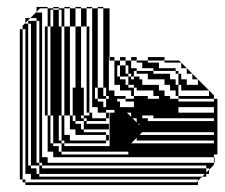

<svg xmlns="http://www.w3.org/2000/svg" viewBox="-20 -524 648 552"><path d="M157 -176V-192H149V-176ZM117 -440H109V-448H117ZM245 -328V-344H237V-328ZM53 -312V-328H45V-312ZM245 -296V-312H237V-296ZM53 -280V-296H45V-280ZM349 -304H357V-296H349ZM581 -248V-264H493V-248ZM341 -248V-240H365V-248H357V-264H325V-280H309V-350H295V-360H293V-264H309V-248ZM595 -200V-216H493V-200ZM405 -184V-176H595V-184H421V-192H389V-184ZM221 -176H229V-168H221ZM377 -168 381 -164V-168ZM389 -144 381 -136H595V-144ZM373 -120V-128L357 -112H595V-120ZM157 -112H165V-104H157ZM53 -72V-88H45V-72ZM53 -56V-72H45V-56ZM117 -200V-192H125V-112H133V-104H149V-88H157V-80H349V-88H157V-104H295V-200H309V-208H285V-240H317V-232H325V-216H365V-232H341V-240H293V-248H285V-272H277V-500H261V-504H277V-500H295V-360H309V-350H325V-336H341V-312H349V-304H325V-336H317V-304H325V-296H341V-280H349V-272H365V-248H405V-240H437V-248H421V-264H373V-272H365V-280H349V-296H365V-304H357V-312H349V-336H341V-350H325V-360H341V-350H357V-328H373V-320H421V-312H469V-296H485V-280H493V-264H501V-280H493V-312H485V-320H421V-328H389V-344H373V-350H357V-360H373V-350H405V-344H437V-328H485V-320H493V-312H501V-296H517V-280H549V-296H533V-312H517V-328H501V-344H453V-350H405V-360H453V-350H495L595 -250V-240H605V-80H595V-72H597V-56H595V-72H133V-88H117V-192H109V-200ZM53 -40H45V-24H53ZM93 -48H101V-40H93ZM53 -8V0H545L549 -4V-8H69V-24H45V-8ZM245 -424V-440H237V-424ZM117 -424H109V-440H117ZM53 -408V-424H45V-408ZM53 -376V-392H45V-376ZM245 -408V-424H237V-408ZM117 -408H109V-424H117ZM53 -392V-408H45V-392ZM245 -392V-408H237V-392ZM117 -392H109V-408H117ZM53 -360V-376H45V-360ZM245 -376V-392H237V-376ZM117 -376H109V-392H117ZM245 -360V-376H237V-360ZM53 -344V-360H45V-344ZM117 -360H109V-376H117ZM53 -328V-344H45V-328ZM245 -344V-360H237V-344ZM117 -344H109V-360H117ZM117 -328H109V-344H117ZM117 -296H109V-312H117ZM53 -296V-312H45V-296ZM117 -280H109V-296H117ZM245 -280V-296H237V-280ZM245 -264V-280H237V-264ZM53 -264V-280H45V-264ZM117 -264H109V-280H117ZM53 -216V-232H45V-216ZM117 -248H109V-264H117ZM53 -248V-264H45V-248ZM245 -248V-264H237V-248ZM245 -232V-248H237V-232ZM389 -280H437V-264H453V-248H469V-240H493V-232H595V-240H493V-248H485V-264H469V-280H453V-296H405V-312H373V-320H365V-304H381V-296H389ZM53 -232V-248H45V-232ZM117 -232H109V-248H117ZM245 -232H237V-216H245ZM117 -216H109V-232H117ZM53 -200V-216H45V-200ZM53 -184V-200H45V-184ZM117 -200H109V-216H117ZM53 -168V-184H45V-168ZM345 -200 357 -188V-200ZM53 -152V-168H45V-152ZM373 -184H361L373 -172ZM53 -120V-136H45V-120ZM293 -152H221V-168H293ZM53 -136V-152H45V-136ZM53 -104V-120H45V-104ZM157 -112H133V-144H149V-120H157ZM53 -88V-104H45V-88ZM93 -48H69V-80H85V-56H93ZM53 -40V-56H45V-40ZM93 -80V-112H69V-144H85V-112H93V-144H69V-176H85V-144H93V-176H69V-208H85V-176H93V-208H69V-240H85V-208H93V-240H69V-272H85V-240H93V-272H69V-304H85V-272H93V-304H69V-336H85V-304H93V-336H69V-368H85V-336H93V-368H69V-400H85V-368H93V-400H69V-432H85V-400H93V-432H69V-456H61V-464H85V-432H93V-464H85V-472H67L85 -490V-504H117V-500H133V-496H149V-464H157V-496H149V-500H133V-504H149V-500H165V-448H181V-320H213V-272H221V-192H237V-200H229V-320H197V-448H181V-500H165V-504H181V-500H197V-448H213V-320H237V-312H245V-328H237V-320H229V-448H213V-500H197V-504H213V-500H229V-448H237V-440H245V-500H229V-504H245V-500H261V-272H277V-248H285V-240H261V-272H253V-240H261V-232H277V-216H285V-200H293V-184H285V-200H261V-216H237V-200H245V-184H285V-176H229V-184H221V-192H213V-184H221V-176H197V-192H189V-272H197V-320H165V-448H157V-464H133V-496H125V-448H133V-464H149V-448H157V-320H181V-192H189V-176H197V-168H213V-152H221V-144H285V-136H293V-120H285V-136H197V-152H181V-192H165V-320H157V-192H165V-136H181V-120H285V-112H165V-120H157V-144H133V-176H149V-144H157V-176H133V-192H125V-320H117V-312H109V-328H117V-320H125V-448H117V-500H95L85 -490V-488H101V-72H117V-56H595V-50L581 -36V-24H573V-16H561L569 -24H93V-40H573V-28L581 -36V-40H573V-48H101V-56H93V-80H69V-112H85V-80ZM53 -424V-440H45V-450L53 -458V-472H67L53 -458V-456H61V-48H69V-40H85V-24H93V-16H561L549 -4V8H53V0H45V-8H37V-440H45V-424Z"/></svg>

Font: Rubik Broken Fax
Style: Regular
Weight: 400
Designer: Hubert and Fischer, NaN
Foundry: Hubert and Fischer, NaN
Version: Version 2.201